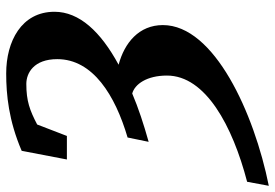

<svg xmlns="http://www.w3.org/2000/svg" viewBox="-176 -573 888 620"><g transform="rotate(-90 268.0 -263.0)"><path d="M540 -531C540 -638 444 -687 341 -687C272 -687 189 -679 91 -637L63 -491H139L176 -587C222 -611 252 -622 307 -622C342 -622 387 -598 387 -522C387 -407 270 -335 134 -295L120 -227C177 -243 229 -260 276 -280C306 -272 334 -233 334 -168C334 -43 171 44 -9 91L-22 161C212 114 497 -15 497 -181C497 -258 440 -305 369 -324C476 -382 540 -451 540 -531Z"/></g></svg>

Font: Veleka
Style: Bold Italic
Weight: 700
Italic angle: -12°
Designer: Stefan Peev, Context Ltd, 2016; SIL International, 1997-2014.
Foundry: Stefan Peev, Context Ltd, 2016
Version: Version 5.000